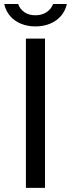

<svg xmlns="http://www.w3.org/2000/svg" viewBox="-30 -910 344 930"><path d="M95.5 0V-723H188V0ZM141.5 -782Q104.5 -782 73 -794.5Q41.5 -807 20 -831.2Q-1.5 -855.5 -9.5 -890.5H58Q66 -866.5 87.8 -851.2Q109.5 -836 141.5 -836Q173 -836 195.8 -851.2Q218.5 -866.5 227 -890.5H294Q286 -856.5 264.8 -832.2Q243.5 -808 211.8 -795Q180 -782 141.5 -782Z"/></svg>

Font: Public Sans Thin
Style: Regular
Weight: 400
Version: Version 2.001